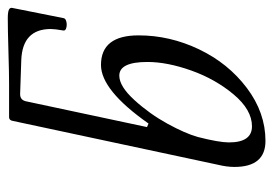

<svg xmlns="http://www.w3.org/2000/svg" viewBox="-126 -574 712 501"><g transform="rotate(-90 230.5 -323.0)"><path d="M113.8 13.2Q45.9 13.2 45.9 -67.9Q45.9 -87.9 51.8 -111.8L166 -646Q167.5 -655.8 175.8 -655.8H263.2Q290.5 -655.8 347.9 -657.5Q405.3 -659.2 434.1 -659.2Q449.2 -659.2 455.6 -656.5Q461.9 -653.8 460.9 -647.9L434.1 -513.2Q433.1 -508.3 424.8 -506.3Q416.5 -504.4 408.7 -506.6Q400.9 -508.8 401.9 -514.2Q405.8 -536.6 405.8 -546.9Q405.8 -621.1 324.2 -624L235.8 -627Q219.7 -627 216.8 -609.9L149.9 -295.9L159.2 -292Q246.1 -416 312 -416Q389.2 -416 389.2 -317.9Q389.2 -236.3 352.8 -160.2Q316.4 -84 252 -35.4Q187.5 13.2 113.8 13.2ZM151.9 -22Q194.8 -22 234.9 -69.6Q274.9 -117.2 297.4 -180.2Q319.8 -243.2 319.8 -294.9Q319.8 -368.2 284.2 -368.2Q256.3 -368.2 220.5 -328.9Q184.6 -289.6 158.9 -242.9Q133.3 -196.3 124 -163.1Q109.9 -107.9 109.9 -82Q109.9 -22 151.9 -22Z"/></g></svg>

Font: Junicode SmCond
Style: Italic
Weight: 400
Width: 4
Italic angle: -11°
Designer: Peter S. Baker
Version: Version 2.206